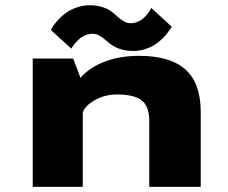

<svg xmlns="http://www.w3.org/2000/svg" viewBox="-20 -728 890 748"><path d="M499.5 -529.5Q471.5 -529.5 449.8 -536.5Q428 -543.5 414.8 -553.2Q401.5 -563 390.5 -572.8Q379.5 -582.5 367 -589.5Q354.5 -596.5 340.5 -596.5Q326 -596.5 312 -590.5Q298 -584.5 288.8 -576Q279.5 -567.5 272.2 -559Q265 -550.5 261.5 -544.5L258 -538.5L178 -611Q180.5 -616.5 186.5 -625.8Q192.5 -635 206 -650Q219.5 -665 236 -677.2Q252.5 -689.5 277.5 -698.5Q302.5 -707.5 330 -707.5Q358 -707.5 379.8 -700.2Q401.5 -693 414.8 -682.8Q428 -672.5 439 -662.2Q450 -652 462.5 -644.8Q475 -637.5 489 -637.5Q504 -637.5 517.8 -643.8Q531.5 -650 540.5 -658.5Q549.5 -667 556.2 -675.8Q563 -684.5 566 -691L569.5 -697L649.5 -623.5Q649 -623 642 -613Q635 -603 628 -594Q621 -585 607.2 -572.5Q593.5 -560 579 -551.2Q564.5 -542.5 543.5 -536Q522.5 -529.5 499.5 -529.5ZM107.5 0V-500H265L293.5 -425Q329.5 -465.5 388.2 -488Q447 -510.5 521.5 -510.5Q643.5 -510.5 702.8 -457Q762 -403.5 762 -292.5V0H561.5V-257.5Q561.5 -314 531.8 -337Q502 -360 436.5 -360Q387 -360 347.2 -336.5Q307.5 -313 302.5 -287.5V0Z"/></svg>

Font: League Mono Wide ExtraBold
Style: Regular
Weight: 800
Width: 8
Designer: Tyler Finck
Foundry: The League of Moveable Type / Tyler Finck
Version: Version 2.210